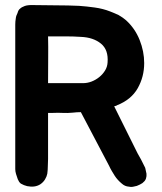

<svg xmlns="http://www.w3.org/2000/svg" viewBox="-20 -641 637 755"><path d="M556 42Q557 52 554 61Q552 67 548.5 71Q545 75 540 79Q531 85 518 90Q510 92 502.5 93.5Q495 95 487 93Q471 92 459 81Q442 67 431 50Q426 42 420 32Q414 22 409 11L298 -200Q290 -200 282 -199.5Q274 -199 266 -198Q245 -196 226.5 -197Q208 -198 188 -197H169V-16Q169 -8 168.5 -1Q168 6 168 14Q168 19 167.5 27Q167 35 166 42Q164 53 157 64.5Q150 76 138 84Q117 97 87 91Q74 88 62 81Q58 78 55 73.5Q52 69 50 64Q48 59 46.5 53.5Q45 48 43 43Q40 33 40 24V-544Q40 -550 40.5 -556.5Q41 -563 42 -568Q43 -579 49 -590Q52 -602 59 -607Q65 -613 77.5 -617.5Q90 -622 114 -621Q159 -620 203 -620Q247 -620 291 -618Q320 -616 352.5 -611.5Q385 -607 413 -596Q431 -589 446 -582Q465 -571 476 -561Q511 -529 529 -484Q547 -439 547 -393Q547 -339 521.5 -294Q496 -249 440 -227Q438 -225 434.5 -224.5Q431 -224 429 -223L521 -38L530 -22Q532 -18 535 -13Q538 -8 540 -3Q543 2 545.5 8Q548 14 551 19Q554 33 556 42ZM306 -314Q324 -314 340.5 -320.5Q357 -327 370.5 -338Q384 -349 393 -363.5Q402 -378 403 -395Q407 -445 377 -469.5Q347 -494 298 -496Q269 -498 234.5 -498Q200 -498 169 -498Q170 -457 169.5 -414.5Q169 -372 169 -314Z"/></svg>

Font: BM JUA 
Style: Regular
Weight: 400
Designer: BONGJIN KIM, JAEHYUN KEUM, JUHEE TAE
Foundry: WOOWA BROTHERS Corporation.
Version: Version 1.000